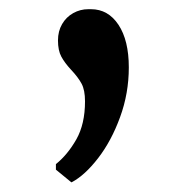

<svg xmlns="http://www.w3.org/2000/svg" viewBox="-20 -168 375 409"><path d="M254.4 -24.4Q254.4 30.8 235.8 81.5Q217.3 132.3 189 168.9Q160.6 205.6 132.8 220.2H131.8L99.1 193.4V181.6Q124 161.6 142.6 128.9Q161.1 96.2 161.1 47.9Q161.1 23.9 153.8 10.3Q146.5 -3.4 131.3 -19.5Q117.7 -34.2 110.6 -47.4Q103.5 -60.5 103.5 -82Q103.5 -101.6 112.3 -116.7Q121.1 -131.8 136 -140.1Q150.9 -148.4 168 -148.4H173.8Q210.4 -148.4 232.4 -115.2Q254.4 -82 254.4 -24.4Z"/></svg>

Font: Merriweather
Style: Regular
Weight: 400
Designer: Eben Sorkin
Foundry: Eben Sorkin
Version: Version 1.584; ttfautohint (v1.6)